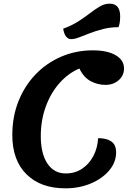

<svg xmlns="http://www.w3.org/2000/svg" viewBox="-20 -1000 718 1045"><path d="M336 25Q201 25 124 -51.5Q47 -128 47 -265Q47 -365 80.5 -449Q114 -533 173.5 -595Q233 -657 313 -691.5Q393 -726 485 -726Q564 -726 609.5 -699.5Q655 -673 655 -627Q655 -589 626 -563.5Q597 -538 554 -538Q512 -538 474 -558Q436 -578 412 -627Q352 -602 304 -548Q256 -494 229 -419.5Q202 -345 202 -259Q202 -164 238 -110Q274 -56 338 -56Q388 -56 426.5 -81.5Q465 -107 488 -150.5Q511 -194 514 -248Q560 -248 586 -230Q612 -212 612 -171Q612 -117 574.5 -72.5Q537 -28 474.5 -1.5Q412 25 336 25ZM367 -787Q351 -787 339.5 -801.5Q328 -816 324 -844Q371 -861 406 -883.5Q441 -906 469.5 -928Q498 -950 523.5 -965Q549 -980 577 -980Q634 -980 634 -911Q634 -895 632 -880Q630 -865 625 -852Q580 -852 541 -842Q502 -832 469.5 -819.5Q437 -807 411.5 -797Q386 -787 367 -787Z"/></svg>

Font: Lemonada Medium
Style: Regular
Weight: 500
Designer: Mohamed Gaber (Arabic), Eduardo Tunni (Latin)
Foundry: Kief Type Foundry
Version: Version 4.004; ttfautohint (v1.8.2)